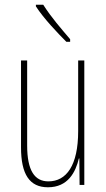

<svg xmlns="http://www.w3.org/2000/svg" viewBox="-20 -783 448 813"><path d="M163 -763H132V-756C165 -705 223 -644 261 -606H277V-617C238 -663 198 -708 163 -763ZM337 -527H311V-228C311 -82 261 -15 185 -15C127 -15 95 -60 95 -167V-527H69V-159C69 -45 105 10 183 10C268 10 300 -54 314 -112H316L317 0H337Z"/></svg>

Font: Noto Sans Khmer UI ExtraCondensed Thin
Style: Regular
Weight: 100
Width: 2
Designer: Danh Hong and the Monotype Design Team
Foundry: Monotype Imaging Inc.
Version: Version 2.002